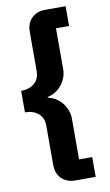

<svg xmlns="http://www.w3.org/2000/svg" viewBox="-98 -809 569 995"><g transform="rotate(-10 186.0 -311.0)"><path d="M213 138Q172 138 144 112Q116 86 116 37V-166Q116 -210 88.5 -232.5Q61 -255 19 -255V-368Q61 -368 88.5 -390.5Q116 -413 116 -457V-659Q116 -708 144 -734Q172 -760 213 -760H322V-656H253V-441Q253 -417 244.5 -395.5Q236 -374 222 -357Q208 -340 189 -328.5Q170 -317 149 -313V-309Q170 -305 189 -293.5Q208 -282 222 -265Q236 -248 244.5 -226.5Q253 -205 253 -181V34H322V138Z"/></g></svg>

Font: IBM Plex Sans Arabic
Style: Bold
Weight: 700
Designer: Mike Abbink, Paul van der Laan, Pieter van Rosmalen, Wael Morcos, Khajak Apelian
Foundry: Bold Monday
Version: Version 1.2